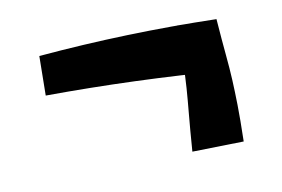

<svg xmlns="http://www.w3.org/2000/svg" viewBox="-40 -393 506 345"><g transform="rotate(-10 213.5 -220.0)"><path d="M373 -239Q208 -252 45 -251L46 -323Q127 -330 208.5 -332.5Q290 -335 371 -333ZM287 -106Q290 -147 292.5 -173Q295 -199 296.5 -220Q298 -241 298.5 -267Q299 -293 299 -334L371 -333Q374 -293 376.5 -267Q379 -241 380 -220.5Q381 -200 381.5 -174.5Q382 -149 381 -108Z"/></g></svg>

Font: Marhey Light
Style: Regular
Weight: 300
Designer: Nur Syamsi & Bustanul Arifin
Foundry: Namelatype
Version: Version 1.000